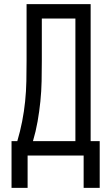

<svg xmlns="http://www.w3.org/2000/svg" viewBox="-20 -755 540 932"><path d="M36 157V-70H64Q78 -117 87.5 -165.5Q97 -214 102 -263Q107 -312 108 -361Q109 -410 109 -459V-735H420V-70H464V157H386V0H114V157ZM140 -70H346V-665H183V-459Q183 -410 182 -361Q181 -312 176 -263Q171 -214 162.5 -165.5Q154 -117 140 -70Z"/></svg>

Font: Moesevka
Style: Regular
Weight: 400
Monospace: yes
Designer: Belleve Invis
Foundry: Belleve Invis
Version: Version 32.5.0; ttfautohint (v1.8.4)